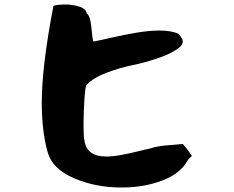

<svg xmlns="http://www.w3.org/2000/svg" viewBox="-20 -838 1040 855"><path d="M166 -381Q166 -542 218 -812Q238 -818 270 -818Q306 -818 335 -808Q364 -798 366 -778Q382 -769 387 -715Q392 -661 396 -653Q414 -656 475 -670Q536 -684 591 -693Q646 -702 690 -702Q744 -702 776 -687Q794 -664 794 -654Q794 -644 784 -631Q750 -602 688 -580.5Q626 -559 571 -548Q516 -537 457 -515Q398 -493 366 -461Q360 -457 356 -396.5Q352 -336 352 -280Q352 -222 356 -214Q364 -141 454 -141Q482 -141 520 -148Q558 -155 596 -164.5Q634 -174 650 -177Q680 -188 738 -192L794 -197L814 -173Q834 -146 834 -144Q834 -142 831 -140Q828 -138 823 -133Q818 -128 814 -121Q782 -64 701 -33.5Q620 -3 522 -3Q404 -3 308 -45Q212 -87 192 -161Q166 -254 166 -381Z"/></svg>

Font: NaniFont Regular
Style: Regular
Weight: 400
Designer: Nanigashitei
Version: Version 1.036